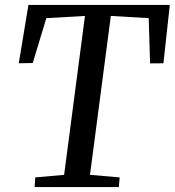

<svg xmlns="http://www.w3.org/2000/svg" viewBox="-20 -763 712 783"><path d="M121 0 124 -39.5 241.5 -50 326.5 -698 169 -689 113.5 -506 56.5 -505 96 -743H672.5L646.5 -505L592 -504.5L586.5 -689L432 -698L347 -50L468 -39.5L464.5 0Z"/></svg>

Font: Merriweather 36pt
Style: Italic
Weight: 400
Italic angle: -7.8°
Version: Version 2.101